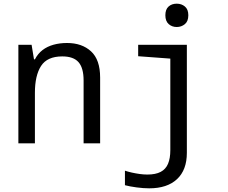

<svg xmlns="http://www.w3.org/2000/svg" viewBox="-20 -780 1240 1045"><path d="M80 0V-536H152L165 -457H170Q186 -488 211.5 -507.5Q237 -527 271 -536.5Q305 -546 345 -546Q426 -546 475.5 -500.5Q525 -455 525 -358V0H435V-342Q435 -410 407.5 -441.5Q380 -473 319 -473Q237 -473 203.5 -421Q170 -369 170 -275V0ZM792 245Q761 245 723.5 240Q686 235 660 228V149Q678 155 698.5 159.5Q719 164 740.5 167Q762 170 782 170Q827 170 854.5 155.5Q882 141 894.5 111.5Q907 82 907 37V-461L732 -474V-536H997V52Q997 145 943.5 195Q890 245 792 245ZM942 -633Q916 -633 898 -649Q880 -665 880 -697Q880 -729 897.5 -744.5Q915 -760 942 -760Q968 -760 986.5 -744.5Q1005 -729 1005 -697Q1005 -664 986 -648.5Q967 -633 942 -633Z"/></svg>

Font: Noto Sans Mono
Style: Regular
Weight: 400
Designer: Monotype Design Team
Foundry: Monotype Imaging Inc.
Version: Version 2.014